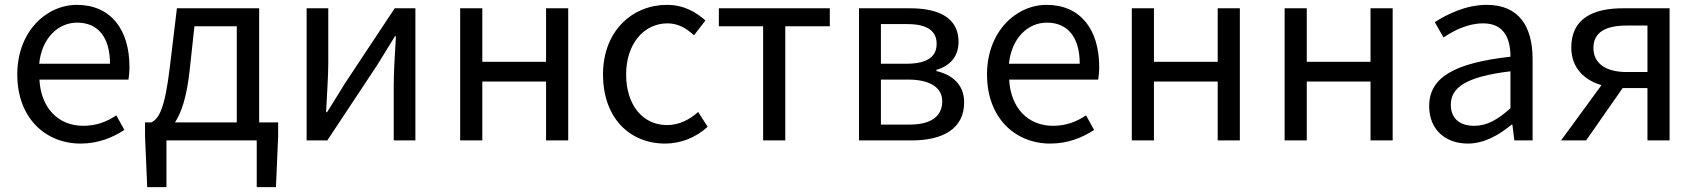

<svg xmlns="http://www.w3.org/2000/svg" viewBox="-20 -577 6973 789"><path d="M311 13C385 13 443 -12 491 -43L458 -103C418 -76 375 -60 322 -60C219 -60 148 -134 142 -250H508C510 -263 512 -282 512 -302C512 -457 434 -557 296 -557C170 -557 51 -447 51 -271C51 -92 167 13 311 13ZM141 -315C152 -422 220 -484 297 -484C382 -484 432 -425 432 -315Z M779 -469H953V-74H699C725 -113 747 -177 759 -285ZM1045 -74V-543H707L678 -302C657 -127 633 -90 602 -74H576V-17L585 192H664V0H1035V192H1114L1123 -17V-74Z M1240 0H1325L1531 -311C1551 -344 1582 -394 1603 -428H1607C1603 -357 1598 -284 1598 -227V0H1687V-543H1602L1396 -232C1376 -199 1345 -149 1324 -116H1320C1323 -186 1329 -259 1329 -316V-543H1240Z M1871 0H1962V-242H2224V0H2315V-543H2224V-323H1962V-543H1871Z M2713 13C2778 13 2840 -12 2888 -56L2849 -117C2815 -86 2771 -63 2721 -63C2621 -63 2553 -146 2553 -271C2553 -396 2625 -481 2723 -481C2767 -481 2800 -461 2832 -432L2879 -493C2840 -527 2791 -557 2720 -557C2581 -557 2458 -452 2458 -271C2458 -91 2569 13 2713 13Z M3116 0H3207V-469H3390V-543H2934V-469H3116Z M3510 0H3727C3853 0 3942 -47 3942 -156C3942 -233 3889 -271 3828 -285V-290C3884 -306 3919 -345 3919 -405C3919 -504 3838 -543 3719 -543H3510ZM3600 -315V-478H3709C3793 -478 3829 -448 3829 -397C3829 -346 3794 -315 3703 -315ZM3600 -65V-250H3711C3804 -250 3852 -216 3852 -161C3852 -100 3808 -65 3717 -65Z M4296 13C4370 13 4428 -12 4476 -43L4443 -103C4403 -76 4360 -60 4307 -60C4204 -60 4133 -134 4127 -250H4493C4495 -263 4497 -282 4497 -302C4497 -457 4419 -557 4281 -557C4155 -557 4036 -447 4036 -271C4036 -92 4152 13 4296 13ZM4126 -315C4137 -422 4205 -484 4282 -484C4367 -484 4417 -425 4417 -315Z M4631 0H4722V-242H4984V0H5075V-543H4984V-323H4722V-543H4631Z M5259 0H5350V-242H5612V0H5703V-543H5612V-323H5350V-543H5259Z M6012 13C6079 13 6140 -22 6192 -65H6195L6203 0H6278V-334C6278 -468 6222 -557 6090 -557C6003 -557 5926 -518 5876 -486L5912 -423C5955 -452 6012 -481 6075 -481C6164 -481 6187 -414 6187 -344C5956 -318 5853 -259 5853 -141C5853 -43 5921 13 6012 13ZM6038 -60C5984 -60 5942 -85 5942 -147C5942 -217 6004 -262 6187 -284V-132C6134 -85 6091 -60 6038 -60Z M6750 -281H6665C6579 -281 6528 -316 6528 -380C6528 -445 6579 -472 6665 -472H6750ZM6650 -543C6528 -543 6437 -502 6437 -382C6437 -297 6491 -248 6561 -227L6395 0H6498L6648 -215H6650H6750V0H6841V-543Z"/></svg>

Font: Source Han Sans CN Regular
Style: Regular
Weight: 400
Designer: Ryoko NISHIZUKA (kana & ideographs); Paul D. Hunt (Latin, Greek & Cyrillic); Wenlong ZHANG (bopomofo); Sandoll Communica
Foundry: Adobe Systems Incorporated
Version: Version 1.004;PS 1.004;hotconv 1.0.82;makeotf.lib2.5.63406